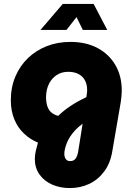

<svg xmlns="http://www.w3.org/2000/svg" viewBox="-20 -739 678 976"><path d="M335 217Q285 217 244.5 199Q204 181 180.5 147.5Q157 114 157 69Q157 49 162.5 25.5Q168 2 173 -14Q134 -30 102.5 -59.5Q71 -89 53 -132Q35 -175 35 -229Q35 -295 58 -349.5Q81 -404 122 -443.5Q163 -483 218 -504.5Q273 -526 338 -526Q418 -526 476.5 -494.5Q535 -463 567 -407.5Q599 -352 599 -279Q599 -266 597.5 -251Q596 -236 594 -221L551 29Q541 91 509.5 133Q478 175 433 196Q388 217 335 217ZM336 80Q355 80 364 67.5Q373 55 377 34L400 -110Q379 -95 364 -79Q349 -63 338 -46.5Q327 -30 320.5 -14Q314 2 310.5 16.5Q307 31 307 43Q307 59 314.5 69.5Q322 80 336 80ZM276 -150Q301 -175 336.5 -199Q372 -223 419 -245L421 -259Q422 -265 422.5 -271Q423 -277 423 -282Q423 -310 411.5 -331Q400 -352 378.5 -363Q357 -374 327 -374Q293 -374 268 -357.5Q243 -341 229 -313Q215 -285 214 -247Q214 -218 221 -198Q228 -178 242 -166.5Q256 -155 276 -150ZM186 -587 299 -719H456L525 -587H401L369 -652L318 -587Z"/></svg>

Font: MuseoModerno Thin ExtraBold
Style: Italic
Weight: 800
Italic angle: -9°
Version: Version 1.003